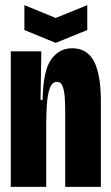

<svg xmlns="http://www.w3.org/2000/svg" viewBox="-20 -728 433 748"><path d="M22 0V-313V-528H141L138 -339H146Q148 -452 179 -496Q210 -540 261 -540Q320 -540 346.5 -488.5Q373 -437 373 -333V0H234V-289Q234 -317 232.5 -344.5Q231 -372 224.5 -390.5Q218 -409 201 -409Q183 -409 174 -384Q165 -359 162.5 -319.5Q160 -280 160 -236V0ZM75 -708 197 -658 320 -708V-611L197 -561L75 -611Z"/></svg>

Font: Bricolage Grotesque 48pt Condensed Bricolage Grotesque 48pt Condensed Regular
Style: Bold
Weight: 700
Width: 3
Designer: Mathieu Triay
Foundry: Atelier Triay
Version: Version 1.000; ttfautohint (v1.8.4.7-5d5b);gftools[0.9.32]